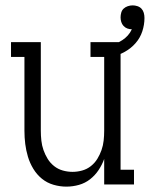

<svg xmlns="http://www.w3.org/2000/svg" viewBox="-20 -687 558 715"><path d="M227 8Q203 8 179 1Q155 -6 136 -21.5Q117 -37 104 -58.5Q91 -80 84 -103.5Q77 -127 74 -151Q71 -175 71 -200V-475H21V-530H132V-200Q132 -182 134 -163.5Q136 -145 142 -128Q148 -111 157.5 -95.5Q167 -80 181.5 -68.5Q196 -57 214 -52Q232 -47 250 -47Q268 -47 286 -52Q304 -57 318.5 -68.5Q333 -80 342.5 -95.5Q352 -111 358 -128Q364 -145 366 -163.5Q368 -182 368 -200V-475H317V-530H429V-55H479V0H368V-95Q360 -73 347 -53.5Q334 -34 315.5 -19.5Q297 -5 274 1.5Q251 8 227 8ZM399 -475 385 -517Q399 -520 411.5 -525Q424 -530 435.5 -537.5Q447 -545 456 -555Q465 -565 471 -578Q462 -578 454 -581Q446 -584 440 -590.5Q434 -597 431.5 -605.5Q429 -614 429 -622Q429 -631 431.5 -640Q434 -649 440.5 -655Q447 -661 456 -664Q465 -667 474 -667Q483 -667 492 -664Q501 -661 507 -654.5Q513 -648 515.5 -639Q518 -630 518 -620Q518 -595 510 -570.5Q502 -546 485 -526.5Q468 -507 445.5 -494.5Q423 -482 399 -475Z"/></svg>

Font: Iosevka Slab Light
Style: Regular
Weight: 300
Monospace: yes
Designer: Belleve Invis
Foundry: Belleve Invis
Version: Version 11.1.0; ttfautohint (v1.8.3)